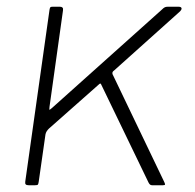

<svg xmlns="http://www.w3.org/2000/svg" viewBox="-20 -550 578 570"><path d="M467 -11Q470 -5 470 -2.5Q470 0 463 0H432Q428 0 425.5 -2Q423 -4 421 -8L280 -300Q279 -302 277.5 -302Q276 -302 272 -298L125 -168Q121 -164 118.5 -160Q116 -156 115 -151L95 -11Q94 -4 92.5 -2Q91 0 83 0H66Q59 0 56.5 -2.5Q54 -5 55 -11L127 -521Q128 -527 129.5 -528.5Q131 -530 136 -530H158Q163 -530 165.5 -527.5Q168 -525 167 -519L127 -233Q126 -224 127 -224Q128 -224 135 -230L460 -521Q466 -527 469.5 -528.5Q473 -530 478 -530H510Q518 -530 519 -525.5Q520 -521 512 -514L319 -341Q316 -339 314.5 -336.5Q313 -334 314 -330L467 -11Z"/></svg>

Font: Libre Franklin Thin Thin
Style: Italic
Weight: 250
Italic angle: -8°
Version: Version 3.000